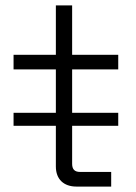

<svg xmlns="http://www.w3.org/2000/svg" viewBox="-20 -688 502 708"><path d="M262 0H390V-54H275C255 -54 246 -64 246 -84V-224H416V-272H246V-432H416V-486H246V-668H186V-486H30V-432H186V-272H30V-224H186V-74C186 -27 215 0 262 0Z"/></svg>

Font: Meta Space Light
Style: Regular
Weight: 300
Designer: Meta Pool / Florian Karsten
Foundry: Meta Pool / Florian Karsten
Version: Version 2.000;Glyphs 3.1.1 (3137)